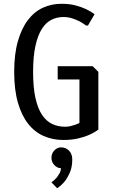

<svg xmlns="http://www.w3.org/2000/svg" viewBox="-20 -730 605 1015"><path d="M55 0ZM500 -45Q479 -29 451 -17Q427 -6 392.5 2Q358 10 315 10Q259 10 211 -11Q163 -32 128.5 -76Q94 -120 74.5 -188Q55 -256 55 -350Q55 -444 74.5 -512Q94 -580 127.5 -624Q161 -668 206.5 -689Q252 -710 305 -710Q347 -710 379 -701.5Q411 -693 434 -682Q460 -670 480 -655L445 -595H435Q419 -607 401 -617Q385 -625 363 -632.5Q341 -640 315 -640Q281 -640 252 -625.5Q223 -611 201.5 -577.5Q180 -544 167.5 -488Q155 -432 155 -350Q155 -267 167.5 -211.5Q180 -156 202.5 -122.5Q225 -89 256 -74.5Q287 -60 325 -60Q340 -60 353.5 -63.5Q367 -67 377.5 -70.5Q388 -74 394 -77Q400 -80 400 -80V-310H285V-380H470L500 -350ZM252 104Q252 81 267.5 65Q283 49 302 49Q328 49 345 66.5Q362 84 362 113Q362 153 349.5 181.5Q337 210 322 229Q304 251 282 265L252 234Q266 224 277 212Q286 201 294 187.5Q302 174 302 159Q283 159 267.5 143Q252 127 252 104Z"/></svg>

Font: Scada
Style: Regular
Weight: 400
Designer: Jovanny Lemonad
Foundry: Jovanny Lemonad
Version: Version 3.005; ttfautohint (v0.91) -l 8 -r 50 -G 200 -x 0 -w